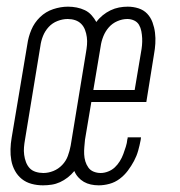

<svg xmlns="http://www.w3.org/2000/svg" viewBox="-20 -548 540 576"><path d="M109 8Q91 8 74.5 3.5Q58 -1 45.5 -11Q33 -21 25 -35.5Q17 -50 14 -66.5Q11 -83 11.5 -100.5Q12 -118 15 -135L62 -415Q65 -437 74 -458.5Q83 -480 100 -496.5Q117 -513 139.5 -520.5Q162 -528 184 -528Q184 -528 184 -528Q184 -528 184 -528Q197 -528 210 -525.5Q223 -523 234.5 -517.5Q246 -512 254.5 -502.5Q263 -493 269 -482Q277 -493 288 -502Q299 -511 311.5 -517Q324 -523 337 -525.5Q350 -528 363 -528Q380 -528 395.5 -523Q411 -518 421.5 -507Q432 -496 437.5 -481Q443 -466 445 -450Q447 -434 446 -417.5Q445 -401 442 -385L419 -242H254L235 -129Q234 -118 233 -107Q232 -96 232.5 -85Q233 -74 236 -64Q239 -54 245 -45.5Q251 -37 261 -33Q271 -29 282 -29Q293 -29 304.5 -33.5Q316 -38 324.5 -46Q333 -54 339.5 -64.5Q346 -75 350 -86Q354 -97 357.5 -108Q361 -119 362 -130Q363 -132 363 -133.5Q363 -135 363 -136H403Q403 -134 402.5 -132Q402 -130 402 -128Q399 -112 394.5 -96Q390 -80 382 -65Q374 -50 363.5 -36Q353 -22 339 -11.5Q325 -1 308.5 3.5Q292 8 276 8Q264 8 252.5 5.5Q241 3 231.5 -2.5Q222 -8 214.5 -16.5Q207 -25 203 -35Q194 -24 183 -15.5Q172 -7 160 -1.5Q148 4 135 6Q122 8 109 8ZM384 -278 403 -391Q405 -401 406 -412Q407 -423 406.5 -433.5Q406 -444 404 -454.5Q402 -465 397 -473.5Q392 -482 382.5 -486.5Q373 -491 362 -491Q347 -491 332 -484.5Q317 -478 306.5 -466Q296 -454 290 -439Q284 -424 282 -409L260 -278ZM110 -29Q125 -29 140 -35Q155 -41 166.5 -53Q178 -65 183.5 -80Q189 -95 192 -111L238 -391Q240 -402 241 -413.5Q242 -425 240.5 -436.5Q239 -448 235 -458.5Q231 -469 223.5 -476.5Q216 -484 205.5 -487.5Q195 -491 183 -491Q168 -491 152.5 -485Q137 -479 126 -467Q115 -455 109 -440Q103 -425 101 -409L55 -129Q53 -118 52 -106.5Q51 -95 52.5 -83.5Q54 -72 58 -61.5Q62 -51 69 -43.5Q76 -36 87 -32.5Q98 -29 110 -29Z"/></svg>

Font: Iosevka SS04 XLt Obl
Style: Regular
Weight: 200
Italic angle: -9°
Monospace: yes
Designer: Belleve Invis
Foundry: Belleve Invis
Version: Version 19.0.0; ttfautohint (v1.8.4)